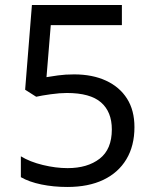

<svg xmlns="http://www.w3.org/2000/svg" viewBox="-20 -734 612 764"><path d="M275 -438Q348 -438 402 -413Q456 -388 485.5 -341.5Q515 -295 515 -228Q515 -154 483 -100.5Q451 -47 391.5 -18.5Q332 10 248 10Q193 10 144.5 0Q96 -10 63 -29V-112Q99 -90 150.5 -77.5Q202 -65 249 -65Q328 -65 376.5 -102.5Q425 -140 425 -219Q425 -289 382 -326.5Q339 -364 246 -364Q218 -364 182 -359Q146 -354 124 -349L80 -377L107 -714H465V-634H182L165 -427Q182 -430 211 -434Q240 -438 275 -438Z"/></svg>

Font: Noto Sans Cherokee
Style: Regular
Weight: 400
Designer: Monotype Design Team
Foundry: Monotype Imaging Inc.
Version: Version 2.001